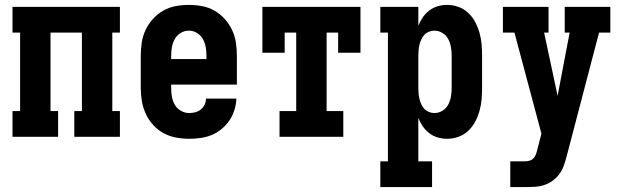

<svg xmlns="http://www.w3.org/2000/svg" viewBox="-20 -558 2540 783"><path d="M31 0V-105H62V-425H31V-530H469V-425H438V-105H469V0H283V-105H314V-425H186V-105H217V0Z M752 8Q725 8 698 3Q671 -2 647 -15Q623 -28 604.5 -48.5Q586 -69 574.5 -94Q563 -119 558.5 -146Q554 -173 554 -200V-330Q554 -357 558 -384Q562 -411 573.5 -435.5Q585 -460 603.5 -480.5Q622 -501 645.5 -514.5Q669 -528 696 -533Q723 -538 750 -538Q777 -538 804 -533Q831 -528 854.5 -514.5Q878 -501 896.5 -480.5Q915 -460 926.5 -435.5Q938 -411 942 -384Q946 -357 946 -330V-213H678V-200Q678 -182 681 -164Q684 -146 693 -130.5Q702 -115 718 -106Q734 -97 752 -97Q765 -97 777.5 -100.5Q790 -104 799.5 -112Q809 -120 814.5 -131.5Q820 -143 820 -156H944Q943 -132 936 -109.5Q929 -87 916 -67.5Q903 -48 884.5 -32.5Q866 -17 844.5 -8Q823 1 799.5 4.5Q776 8 752 8ZM822 -317V-330Q822 -348 819 -365.5Q816 -383 807.5 -398.5Q799 -414 783.5 -423.5Q768 -433 750 -433Q732 -433 716.5 -423.5Q701 -414 692.5 -398.5Q684 -383 681 -365.5Q678 -348 678 -330V-317Z M1120 0V-105H1188V-425H1141V-343H1050V-530H1450V-343H1359V-425H1312V-105H1380V0Z M1531 205V100H1562V-425H1531V-530H1686V-453Q1693 -471 1704 -487Q1715 -503 1730.5 -515Q1746 -527 1765 -532.5Q1784 -538 1803 -538Q1827 -538 1849.5 -530Q1872 -522 1889.5 -505.5Q1907 -489 1918 -468Q1929 -447 1935.5 -424Q1942 -401 1944 -377.5Q1946 -354 1946 -330V-200Q1946 -176 1944 -152.5Q1942 -129 1935.5 -106Q1929 -83 1918 -62Q1907 -41 1889.5 -24.5Q1872 -8 1849.5 0Q1827 8 1803 8Q1784 8 1765 2.5Q1746 -3 1730.5 -15Q1715 -27 1704 -43Q1693 -59 1686 -77V100H1742V205ZM1751 -97Q1769 -97 1784.5 -106.5Q1800 -116 1808 -131.5Q1816 -147 1819 -164.5Q1822 -182 1822 -200V-330Q1822 -348 1819 -365.5Q1816 -383 1808 -398.5Q1800 -414 1784.5 -423.5Q1769 -433 1751 -433Q1740 -433 1729 -428.5Q1718 -424 1710.5 -416Q1703 -408 1698 -397Q1693 -386 1690.5 -375Q1688 -364 1687 -352.5Q1686 -341 1686 -330V-200Q1686 -189 1687 -177.5Q1688 -166 1690.5 -155Q1693 -144 1698 -133Q1703 -122 1710.5 -114Q1718 -106 1729 -101.5Q1740 -97 1751 -97Z M2061 205V100H2119Q2129 100 2138.5 97.5Q2148 95 2155 88Q2162 81 2165.5 71.5Q2169 62 2171 53L2188 -13L2078 -425H2031V-530H2217V-425H2199L2254 -167L2303 -425H2283V-530H2469V-425H2423L2291 79Q2286 98 2279.5 117Q2273 136 2261 152Q2249 168 2233 179.5Q2217 191 2198 197Q2179 203 2159 204Q2139 205 2119 205Z"/></svg>

Font: Iosevka Slab Extrabold
Style: Regular
Weight: 800
Monospace: yes
Designer: Belleve Invis
Foundry: Belleve Invis
Version: Version 11.1.1; ttfautohint (v1.8.3)